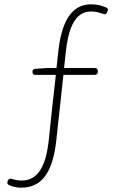

<svg xmlns="http://www.w3.org/2000/svg" viewBox="-20 -759 561 887"><path d="M221 -261 205 -109C194 -8 163 75 81 75C65 75 51 73 37 68C28 64 20 67 16 76C12 85 13 92 22 96C39 104 57 108 78 108C180 108 225 26 240 -110L273 -413H352H416C427 -413 432 -418 432 -429C432 -440 427 -445 416 -445H276L284 -519C294 -614 321 -706 399 -706C424 -706 443 -700 459 -694C468 -691 472 -696 476 -705C480 -714 480 -720 471 -724C453 -732 432 -739 401 -739C306 -739 263 -652 249 -517L241 -445H202L142 -441C134 -440 130 -435 130 -427C130 -418 134 -413 143 -413H238Z"/></svg>

Font: GenSenRounded2 TW EL
Style: Regular
Weight: 250
Version: Version 2.100;PS 2.1;hotconv 16.6.51;makeotf.lib2.5.65220 DE